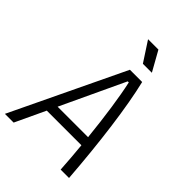

<svg xmlns="http://www.w3.org/2000/svg" viewBox="-272 -1004 1114 1114"><g transform="rotate(45 285.0 -447.0)"><path d="M-15.6 0H56.2L143.1 -185.1H427.2C433.1 -125 438 -63 441.9 0H510.7C490.2 -273.4 457 -528.3 417 -693.8H316.4ZM171.4 -245.6 355 -637.2H363.8C385.3 -540.5 405.3 -402.3 421.4 -245.6ZM345.2 -771.5H418.9L350.6 -893.6H265.6Z"/></g></svg>

Font: Cascadia Code NF Light
Style: Italic
Weight: 300
Italic angle: -10°
Monospace: yes
Designer: Aaron Bell
Foundry: Saja Typeworks
Version: Version 2404.023